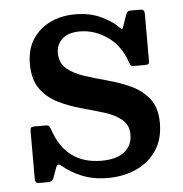

<svg xmlns="http://www.w3.org/2000/svg" viewBox="-45 -577 603 633"><g transform="rotate(-5 257.0 -260.5)"><path d="M389 -362Q370 -417 327.5 -446.5Q285 -476 236.5 -476Q199 -476 178.8 -458Q158.5 -440 158.5 -411Q158.5 -378 181.2 -359Q204 -340 239.8 -328.5Q275.5 -317 315.8 -306.2Q356 -295.5 392 -278.5Q428 -261.5 450.8 -231.8Q473.5 -202 473.5 -152.5Q473.5 -98.5 448.5 -61.5Q423.5 -24.5 381.2 -5.5Q339 13.5 288 13.5Q239 13.5 201.2 -2.2Q163.5 -18 140 -38.5Q132.5 -45 128 -45Q123.5 -45 120 -35.5L108 -2Q103.5 10 89 10H59Q46.5 10 46.5 -4V-161.5Q46.5 -170.5 49 -173.8Q51.5 -177 60 -177H97Q106 -177 108.8 -173.5Q111.5 -170 114 -163.5Q152.5 -45 271.5 -45Q321 -45 347.2 -65.8Q373.5 -86.5 373.5 -122.5Q373.5 -155 351 -173.2Q328.5 -191.5 293.2 -202.2Q258 -213 218.5 -223.8Q179 -234.5 143.8 -252Q108.5 -269.5 86 -300.5Q63.5 -331.5 63.5 -383.5Q63.5 -431.5 85 -464.8Q106.5 -498 143.2 -515.8Q180 -533.5 225 -533.5Q274 -533.5 309.5 -517Q345 -500.5 365.5 -480.5Q373 -472.5 375.2 -471Q377.5 -469.5 381.5 -482L394.5 -519Q397 -525.5 400.2 -527.8Q403.5 -530 413 -530H442.5Q455.5 -530 455.5 -516V-360Q455.5 -352 452.8 -349.5Q450 -347 441 -347H406Q395.5 -347 393.5 -350.8Q391.5 -354.5 389 -362Z"/></g></svg>

Font: Besley Medium
Style: Regular
Weight: 500
Designer: Owen Earl
Foundry: indestructible type*
Version: Version 2.001; ttfautohint (v1.8.3)